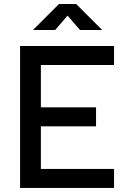

<svg xmlns="http://www.w3.org/2000/svg" viewBox="-20 -918 626 938"><path d="M78.1 0H537.1V-92.8H179.7V-300.8H449.2V-393.6H179.7V-600.6H537.1V-693.4H78.1ZM141.1 -771.5H249.5L310.1 -841.8L370.6 -771.5H479L352.1 -898.4H268.1Z"/></svg>

Font: Cascadia Code PL
Style: Regular
Weight: 400
Monospace: yes
Designer: Aaron Bell
Foundry: Saja Typeworks
Version: Version 2404.023